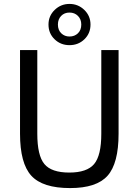

<svg xmlns="http://www.w3.org/2000/svg" viewBox="-20 -945 706 978"><path d="M441 -820Q441 -775 410 -745Q379 -715 334 -715Q289 -715 258 -745Q227 -775 227 -820Q227 -864 258.5 -894.5Q290 -925 334 -925Q378 -925 409.5 -894.5Q441 -864 441 -820ZM275 -820Q275 -792 292 -775.5Q309 -759 334 -759Q360 -759 377 -775.5Q394 -792 394 -820Q394 -847 377 -864Q360 -881 334 -881Q308 -881 291.5 -864Q275 -847 275 -820ZM584 -690V-264Q584 -113 528 -50Q472 13 337 13Q197 13 139.5 -50Q82 -113 82 -264V-690H170V-264Q170 -153 206 -109.5Q242 -66 333 -66Q423 -66 459.5 -109.5Q496 -153 496 -264V-690Z"/></svg>

Font: Exo 2
Style: Regular
Weight: 400
Designer: Natanael Gama
Version: Version 1.001;PS 001.001;hotconv 1.0.70;makeotf.lib2.5.58329